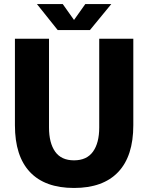

<svg xmlns="http://www.w3.org/2000/svg" viewBox="-20 -920 735 952"><path d="M347 12Q203 12 128.5 -67Q54 -146 54 -299V-728H223V-288Q223 -211 253.5 -168Q284 -125 347 -125Q410 -125 441 -168Q472 -211 472 -288V-728H641V-299Q641 -146 566 -67Q491 12 347 12ZM266 -771 163 -900H291L347 -821L403 -900H532L426 -771Z"/></svg>

Font: Murecho
Style: Bold
Weight: 700
Designer: Neil Summerour
Foundry: Positype
Version: Version 1.010; ttfautohint (v1.8.3)